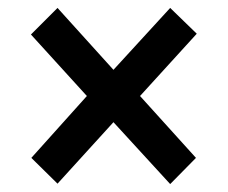

<svg xmlns="http://www.w3.org/2000/svg" viewBox="-20 -595 576 484"><path d="M409 -575 476 -510 333 -353 474 -197 409 -131 266 -287 125 -132 59 -197 199 -353 58 -508 125 -575 266 -419Z"/></svg>

Font: Noto Sans Display SemiBold
Style: Regular
Weight: 600
Designer: Monotype Design Team
Foundry: Monotype Imaging Inc.
Version: Version 2.003